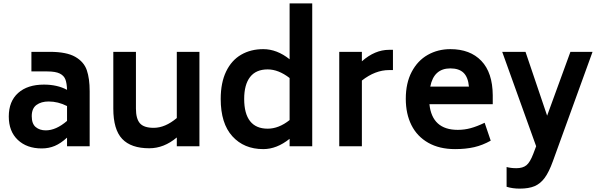

<svg xmlns="http://www.w3.org/2000/svg" viewBox="-20 -866 3549 1137"><path d="M511 -326V0H377V-51Q340 -17 304.5 -2Q269 13 227 13Q139 13 85.5 -37.5Q32 -88 32 -176Q32 -266 87.5 -315.5Q143 -365 240 -365Q319 -365 377 -334Q376 -372 367.5 -395Q359 -418 334 -430.5Q309 -443 260 -443H166V-559H275Q374 -559 425.5 -529.5Q477 -500 494 -450.5Q511 -401 511 -326ZM377 -150V-238Q324 -265 268 -265Q224 -265 196 -244.5Q168 -224 168 -178Q168 -133 191.5 -113.5Q215 -94 251 -94Q312 -94 377 -150Z M1161 -559V0H1027V-52Q951 12 864 12Q756 12 703.5 -43.5Q651 -99 651 -223V-559H785V-223Q785 -163 808.5 -136Q832 -109 890 -109Q958 -109 1027 -167V-559Z M1829 -846V0H1695V-44Q1619 17 1539 17Q1425 17 1356 -59Q1287 -135 1287 -280Q1287 -376 1319 -442.5Q1351 -509 1408 -542Q1465 -575 1539 -575Q1620 -575 1695 -515V-846ZM1695 -155V-404Q1629 -455 1565 -455Q1496 -455 1461 -410Q1426 -365 1426 -280Q1426 -193 1461 -148.5Q1496 -104 1565 -104Q1631 -104 1695 -155Z M2307 -571V-451H2284Q2202 -451 2123 -389V0H1989V-559H2123V-503Q2200 -571 2284 -571Z M2691 -97Q2730 -97 2767 -107Q2804 -117 2850 -139L2886 -33Q2838 -6 2788 5.5Q2738 17 2675 17Q2582 17 2516 -20.5Q2450 -58 2416.5 -125Q2383 -192 2383 -281Q2383 -374 2418 -440.5Q2453 -507 2513 -541Q2573 -575 2647 -575Q2764 -575 2830.5 -505.5Q2897 -436 2898 -302V-249H2523Q2539 -97 2691 -97ZM2528 -353H2757Q2752 -409 2725 -435Q2698 -461 2647 -461Q2549 -461 2528 -353Z M3489 -559 3254 89Q3231 153 3205.5 187.5Q3180 222 3145.5 236.5Q3111 251 3058 251Q3015 251 2980 240V123Q3005 130 3038 130Q3076 130 3097.5 112.5Q3119 95 3138 45L3155 0L2954 -559H3092L3220 -181L3358 -559Z"/></svg>

Font: Biryani
Style: Bold
Weight: 700
Designer: Dan Reynolds and Mathieu Reguer
Foundry: Dan Reynolds and Mathieu Reguer
Version: Version 1.004; ttfautohint (v1.1) -l 5 -r 5 -G 72 -x 0 -D la